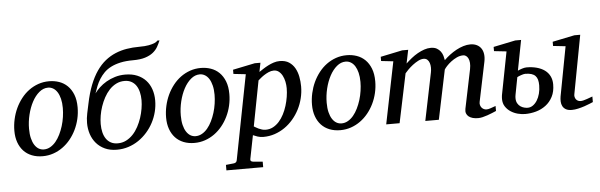

<svg xmlns="http://www.w3.org/2000/svg" viewBox="-54 -900 4094 1311"><g transform="rotate(-5 1992.5 -244.0)"><path d="M374 -304.2Q374 -339.8 367.2 -367.2Q360.4 -394.5 348.6 -413.1Q336.9 -431.6 320.6 -441.4Q304.2 -451.2 285.2 -451.2Q252.4 -451.2 224.4 -427.5Q196.3 -403.8 175.8 -365.5Q155.3 -327.1 143.6 -279.1Q131.8 -231 131.8 -182.1Q131.8 -145 138.7 -117.2Q145.5 -89.4 157.7 -70.6Q169.9 -51.8 186 -42.5Q202.1 -33.2 221.2 -33.2Q244.6 -33.2 265.4 -45.2Q286.1 -57.1 303 -77.4Q319.8 -97.7 333 -124.5Q346.2 -151.4 355.5 -181.4Q364.7 -211.4 369.4 -243.2Q374 -274.9 374 -304.2ZM475.1 -299.8Q475.1 -259.3 466.1 -220.5Q457 -181.6 440.2 -147Q423.3 -112.3 399.7 -83.3Q376 -54.2 346.4 -33Q316.9 -11.7 282.2 0.2Q247.6 12.2 209 12.2Q168 12.2 134.8 -1Q101.6 -14.2 78.6 -38.8Q55.7 -63.5 43.2 -98.4Q30.8 -133.3 30.8 -176.8Q30.8 -217.3 39.6 -256.6Q48.3 -295.9 64.7 -331.1Q81.1 -366.2 104.5 -396.2Q127.9 -426.3 157.5 -448Q187 -469.7 221.9 -481.9Q256.8 -494.1 295.9 -494.1Q332 -494.1 364.5 -482.9Q397 -471.7 421.6 -447.8Q446.3 -423.8 460.7 -387.2Q475.1 -350.6 475.1 -299.8Z M914.1 -310.1Q914.1 -340.3 907.7 -366.2Q901.4 -392.1 888.7 -410.9Q876 -429.7 856.2 -440.4Q836.4 -451.2 810.1 -451.2Q778.3 -451.2 752.2 -438Q726.1 -424.8 705.3 -402.6Q684.6 -380.4 668.9 -351.6Q653.3 -322.8 642.8 -291.7Q632.3 -260.7 627.2 -229.7Q622.1 -198.7 622.1 -171.9Q622.1 -141.1 628.4 -115.2Q634.8 -89.4 647.7 -70.6Q660.6 -51.8 680.4 -41.3Q700.2 -30.8 727.1 -30.8Q758.3 -30.8 784.4 -43.9Q810.5 -57.1 831.5 -79.3Q852.5 -101.6 867.9 -130.4Q883.3 -159.2 893.6 -190.2Q903.8 -221.2 908.9 -252.2Q914.1 -283.2 914.1 -310.1ZM1071.8 -706.1Q1063 -684.6 1051 -663.3Q1039.1 -642.1 1017.8 -625Q996.6 -607.9 963.4 -597.4Q930.2 -586.9 879.9 -586.9Q830.1 -586.9 792.7 -578.6Q755.4 -570.3 727.5 -555.9Q699.7 -541.5 680.4 -522Q661.1 -502.4 647 -480Q632.8 -457.5 623 -432.9Q613.3 -408.2 605 -383.8Q618.7 -402.8 639.6 -422.6Q660.6 -442.4 687.7 -458.3Q714.8 -474.1 747.6 -484.1Q780.3 -494.1 817.9 -494.1Q863.8 -494.1 899.2 -479.5Q934.6 -464.8 958.5 -439Q982.4 -413.1 994.6 -377.7Q1006.8 -342.3 1006.8 -300.8Q1006.8 -261.2 997.1 -222.7Q987.3 -184.1 969 -149.4Q950.7 -114.7 924.6 -85.2Q898.4 -55.7 866.5 -33.9Q834.5 -12.2 796.9 0Q759.3 12.2 717.8 12.2Q671.4 12.2 636.2 -3.9Q601.1 -20 577.4 -47.4Q553.7 -74.7 541.7 -110.8Q529.8 -147 529.8 -187Q529.8 -220.2 536.9 -252.9Q543.9 -285.6 550.8 -317.9Q565.4 -389.6 586.9 -444.1Q608.4 -498.5 635.7 -538.1Q663.1 -577.6 696 -604Q729 -630.4 766.4 -646Q803.7 -661.6 844.7 -668.2Q885.7 -674.8 929.7 -674.8Q971.2 -674.8 996.1 -679.7Q1021 -684.6 1034.7 -690.4Q1050.8 -697.3 1056.6 -706.1Z M1414.1 -304.2Q1414.1 -339.8 1407.2 -367.2Q1400.4 -394.5 1388.7 -413.1Q1377 -431.6 1360.6 -441.4Q1344.2 -451.2 1325.2 -451.2Q1292.5 -451.2 1264.4 -427.5Q1236.3 -403.8 1215.8 -365.5Q1195.3 -327.1 1183.6 -279.1Q1171.9 -231 1171.9 -182.1Q1171.9 -145 1178.7 -117.2Q1185.5 -89.4 1197.8 -70.6Q1210 -51.8 1226.1 -42.5Q1242.2 -33.2 1261.2 -33.2Q1284.7 -33.2 1305.4 -45.2Q1326.2 -57.1 1343 -77.4Q1359.9 -97.7 1373 -124.5Q1386.2 -151.4 1395.5 -181.4Q1404.8 -211.4 1409.4 -243.2Q1414.1 -274.9 1414.1 -304.2ZM1515.1 -299.8Q1515.1 -259.3 1506.1 -220.5Q1497.1 -181.6 1480.2 -147Q1463.4 -112.3 1439.7 -83.3Q1416 -54.2 1386.5 -33Q1356.9 -11.7 1322.3 0.2Q1287.6 12.2 1249 12.2Q1208 12.2 1174.8 -1Q1141.6 -14.2 1118.7 -38.8Q1095.7 -63.5 1083.3 -98.4Q1070.8 -133.3 1070.8 -176.8Q1070.8 -217.3 1079.6 -256.6Q1088.4 -295.9 1104.7 -331.1Q1121.1 -366.2 1144.5 -396.2Q1168 -426.3 1197.5 -448Q1227.1 -469.7 1262 -481.9Q1296.9 -494.1 1335.9 -494.1Q1372.1 -494.1 1404.5 -482.9Q1437 -471.7 1461.7 -447.8Q1486.3 -423.8 1500.7 -387.2Q1515.1 -350.6 1515.1 -299.8Z M1908.7 -305.2Q1908.7 -327.1 1904.1 -349.9Q1899.4 -372.6 1889.9 -391.1Q1880.4 -409.7 1865.7 -421.4Q1851.1 -433.1 1831.1 -433.1Q1813 -433.1 1794.9 -425Q1776.9 -417 1762 -407Q1747.1 -397 1736.3 -387.5Q1725.6 -377.9 1721.7 -375L1662.1 -64.9Q1666.5 -62.5 1674.6 -57.4Q1682.6 -52.2 1693.4 -47.4Q1704.1 -42.5 1716.3 -38.8Q1728.5 -35.2 1741.7 -35.2Q1769 -35.2 1792 -47.4Q1814.9 -59.6 1833.5 -80.3Q1852.1 -101.1 1866.2 -128.4Q1880.4 -155.8 1889.6 -185.8Q1898.9 -215.8 1903.8 -246.6Q1908.7 -277.3 1908.7 -305.2ZM2007.8 -309.1Q2007.8 -268.1 1998 -228.3Q1988.3 -188.5 1970 -152.8Q1951.7 -117.2 1925.8 -86.9Q1899.9 -56.6 1868.2 -34.7Q1836.4 -12.7 1799.3 -0.2Q1762.2 12.2 1721.7 12.2Q1699.2 12.2 1681.2 5.9Q1663.1 -0.5 1650.9 -5.9L1619.1 154.8Q1617.2 163.1 1621.3 168.2Q1625.5 173.3 1638.7 174.8L1701.7 180.2V217.8H1449.7V180.2L1502 174.8Q1522.9 173.3 1525.9 154.8L1638.7 -424.8L1554.7 -434.1V-462.9L1706.1 -494.1H1745.1L1732.9 -432.1Q1745.6 -440.4 1762 -451.2Q1778.3 -461.9 1796.9 -471.4Q1815.4 -481 1835.7 -487.5Q1856 -494.1 1877 -494.1Q1915 -494.1 1940.2 -477.8Q1965.3 -461.4 1980.2 -435.1Q1995.1 -408.7 2001.5 -375.5Q2007.8 -342.3 2007.8 -309.1Z M2414.1 -304.2Q2414.1 -339.8 2407.2 -367.2Q2400.4 -394.5 2388.7 -413.1Q2377 -431.6 2360.6 -441.4Q2344.2 -451.2 2325.2 -451.2Q2292.5 -451.2 2264.4 -427.5Q2236.3 -403.8 2215.8 -365.5Q2195.3 -327.1 2183.6 -279.1Q2171.9 -231 2171.9 -182.1Q2171.9 -145 2178.7 -117.2Q2185.5 -89.4 2197.8 -70.6Q2210 -51.8 2226.1 -42.5Q2242.2 -33.2 2261.2 -33.2Q2284.7 -33.2 2305.4 -45.2Q2326.2 -57.1 2343 -77.4Q2359.9 -97.7 2373 -124.5Q2386.2 -151.4 2395.5 -181.4Q2404.8 -211.4 2409.4 -243.2Q2414.1 -274.9 2414.1 -304.2ZM2515.1 -299.8Q2515.1 -259.3 2506.1 -220.5Q2497.1 -181.6 2480.2 -147Q2463.4 -112.3 2439.7 -83.3Q2416 -54.2 2386.5 -33Q2356.9 -11.7 2322.3 0.2Q2287.6 12.2 2249 12.2Q2208 12.2 2174.8 -1Q2141.6 -14.2 2118.7 -38.8Q2095.7 -63.5 2083.3 -98.4Q2070.8 -133.3 2070.8 -176.8Q2070.8 -217.3 2079.6 -256.6Q2088.4 -295.9 2104.7 -331.1Q2121.1 -366.2 2144.5 -396.2Q2168 -426.3 2197.5 -448Q2227.1 -469.7 2262 -481.9Q2296.9 -494.1 2335.9 -494.1Q2372.1 -494.1 2404.5 -482.9Q2437 -471.7 2461.7 -447.8Q2486.3 -423.8 2500.7 -387.2Q2515.1 -350.6 2515.1 -299.8Z M3318.8 -25.9Q3306.2 -20.5 3290.3 -13.9Q3274.4 -7.3 3257.6 -1.5Q3240.7 4.4 3224.1 8.3Q3207.5 12.2 3192.9 12.2Q3172.4 12.2 3156 7.6Q3139.6 2.9 3128.7 -5.9Q3117.7 -14.6 3113 -27.8Q3108.4 -41 3111.8 -58.1L3167 -325.2Q3171.9 -350.1 3170.4 -368.7Q3168.9 -387.2 3162.8 -399.4Q3156.7 -411.6 3147.7 -417.7Q3138.7 -423.8 3128.9 -423.8Q3106 -423.8 3084.2 -413.6Q3062.5 -403.3 3044.4 -389.4Q3026.4 -375.5 3013.2 -361.1Q3000 -346.7 2995.1 -337.9L2924.8 0H2832L2898.9 -326.2Q2902.3 -342.3 2902.1 -359.6Q2901.9 -377 2897.2 -391.1Q2892.6 -405.3 2882.8 -414.6Q2873 -423.8 2856.9 -423.8Q2839.4 -423.8 2819.6 -413.6Q2799.8 -403.3 2781.5 -389.2Q2763.2 -375 2748.3 -360.1Q2733.4 -345.2 2726.1 -335.9L2655.8 0H2564L2649.9 -424.8L2566.9 -434.1V-462.9L2716.8 -494.1H2757.8L2738.8 -401.9Q2757.3 -419.4 2778.3 -436.3Q2799.3 -453.1 2821.8 -465.8Q2844.2 -478.5 2867.2 -486.3Q2890.1 -494.1 2912.1 -494.1Q2937 -494.1 2953.4 -484.9Q2969.7 -475.6 2979.7 -461.7Q2989.7 -447.8 2994.4 -431.6Q2999 -415.5 3001 -401.9Q3019 -419.9 3041 -436.5Q3063 -453.1 3086.9 -466.1Q3110.8 -479 3135.5 -486.6Q3160.2 -494.1 3183.1 -494.1Q3208 -494.1 3226.8 -485.1Q3245.6 -476.1 3257.1 -459.5Q3268.6 -442.9 3271.7 -419.4Q3274.9 -396 3269 -367.2L3212.9 -97.2Q3210.4 -85 3213.4 -75Q3216.3 -64.9 3222.4 -57.6Q3228.5 -50.3 3237.3 -46.1Q3246.1 -42 3255.9 -42Q3268.1 -42 3284.2 -47.9Q3300.3 -53.7 3318.8 -60.1Z M3627.9 -174.8Q3627.9 -196.8 3623.5 -212.9Q3619.1 -229 3608.9 -239.7Q3598.6 -250.5 3581.3 -255.9Q3564 -261.2 3538.6 -261.2Q3533.7 -261.2 3526.1 -259.3Q3518.6 -257.3 3510.5 -254.6Q3502.4 -252 3495.1 -248.8Q3487.8 -245.6 3483.9 -243.2L3461.9 -127.9Q3459 -113.3 3459 -102.1Q3459 -80.1 3467.3 -65.7Q3475.6 -51.3 3487.8 -43.2Q3500 -35.2 3513.2 -32Q3526.4 -28.8 3536.6 -28.8Q3555.7 -28.8 3572.3 -40.3Q3588.9 -51.8 3601.3 -71.5Q3613.8 -91.3 3620.8 -117.9Q3627.9 -144.5 3627.9 -174.8ZM3723.6 -172.9Q3723.6 -123.5 3705.3 -88.4Q3687 -53.2 3657.2 -30.8Q3627.4 -8.3 3590.3 2Q3553.2 12.2 3515.6 12.2Q3491.7 12.2 3465.3 5.4Q3439 -1.5 3417 -15.9Q3395 -30.3 3380.9 -52Q3366.7 -73.7 3366.7 -104Q3366.7 -109.9 3367.2 -116.5Q3367.7 -123 3368.7 -129.9L3425.8 -424.8L3340.8 -434.1V-462.9L3491.7 -494.1H3531.7L3491.7 -287.1Q3498 -290 3505.9 -293Q3513.7 -295.9 3521.7 -298.6Q3529.8 -301.3 3537.6 -302.7Q3545.4 -304.2 3551.8 -304.2Q3589.8 -304.2 3621.6 -295.7Q3653.3 -287.1 3676 -270.8Q3698.7 -254.4 3711.2 -229.7Q3723.6 -205.1 3723.6 -172.9ZM3982.9 -28.8Q3977.1 -26.4 3960.9 -19.5Q3944.8 -12.7 3923.8 -5.6Q3902.8 1.5 3879.6 6.8Q3856.4 12.2 3835.9 12.2Q3810.1 12.2 3794.9 3.4Q3779.8 -5.4 3772.5 -19.5Q3765.1 -33.7 3764.4 -51.3Q3763.7 -68.8 3766.6 -85.9L3830.6 -424.8L3745.6 -434.1V-462.9L3897 -494.1H3937L3861.8 -94.2Q3859.4 -84 3861.6 -74.7Q3863.8 -65.4 3868.9 -58.3Q3874 -51.3 3882.3 -47.1Q3890.6 -43 3900.9 -43Q3909.7 -43 3921.6 -46.1Q3933.6 -49.3 3945.6 -53.5Q3957.5 -57.6 3967.8 -61.5Q3978 -65.4 3982.9 -66.9Z"/></g></svg>

Font: Charis SIL CyrE
Style: Italic
Weight: 400
Italic angle: -11°
Foundry: SIL International
Version: Version 5.000